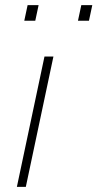

<svg xmlns="http://www.w3.org/2000/svg" viewBox="-20 -731 381 751"><path d="M46 0 154 -510H189L81 0ZM285 -650 298 -711H341L328 -650ZM75 -650 88 -711H131L118 -650Z"/></svg>

Font: Saira Thin
Style: Italic
Weight: 100
Italic angle: -12°
Designer: Hector Gatti with collaboration of the Omnibus-Type team
Foundry: Omnibus-Type
Version: Version 1.101